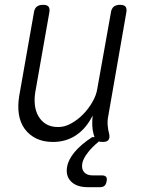

<svg xmlns="http://www.w3.org/2000/svg" viewBox="-20 -580 640 798"><path d="M404 149Q416 149 421 155Q426 161 423 174Q421 186 414.5 192Q408 198 395 198H345Q299 198 275.5 174.5Q252 151 259 113Q264 83 290.5 51.5Q317 20 363 -10H373Q371 -15 369 -22Q364 -41 363.5 -60Q363 -79 365 -100Q339 -47 297 -18.5Q255 10 200 10Q160 10 130.5 -4.5Q101 -19 82.5 -44.5Q64 -70 58.5 -105Q53 -140 60 -182L121 -528Q123 -544 132.5 -552Q142 -560 159 -560Q176 -560 182 -552Q188 -544 185 -528L127 -199Q122 -170 125 -143.5Q128 -117 140 -96.5Q152 -76 172 -64Q192 -52 222 -52Q249 -52 276 -67Q303 -82 325.5 -105Q348 -128 364 -156Q380 -184 384 -209L441 -528Q443 -544 452.5 -552Q462 -560 479 -560Q496 -560 502 -552Q508 -544 505 -528L430 -98Q426 -79 427.5 -59.5Q429 -40 434 -22Q437 -6 430.5 2Q424 10 407 10Q398 10 391 8Q363 31 346 53Q326 78 322 99Q318 122 329.5 135.5Q341 149 365 149Z"/></svg>

Font: Maple Mono ExtraLight
Style: Italic
Weight: 275
Italic angle: -10°
Monospace: yes
Designer: subframe7536
Version: Version 7.000